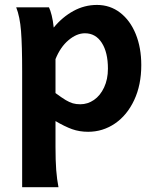

<svg xmlns="http://www.w3.org/2000/svg" viewBox="-20 -528 643 787"><path d="M200.2 -415Q235.4 -458 280.8 -482.9Q326.2 -507.8 377.4 -507.8Q431.2 -507.8 472.4 -476.1Q513.7 -444.3 536.4 -388.4Q559.1 -332.5 559.1 -261.2Q559.1 -179.7 530 -117.7Q501 -55.7 451.2 -21.7Q401.4 12.2 341.3 12.2Q305.7 12.2 275.6 1.5Q245.6 -9.3 207.5 -31.7V73.2Q207.5 130.4 210.4 168.9Q213.4 207.5 219.7 239.3H70.8V-236.8Q70.8 -341.3 66.2 -400.6Q61.5 -460 46.4 -498H180.7Q186.5 -486.3 191.9 -464.8Q197.3 -443.4 200.2 -415ZM309.1 -100.6Q339.4 -100.6 365.2 -118.4Q391.1 -136.2 406.7 -169.7Q422.4 -203.1 422.4 -246.6Q422.4 -313.5 397.2 -352.5Q372.1 -391.6 328.1 -391.6Q294.4 -391.6 261 -363.5Q227.5 -335.4 207.5 -285.6V-146.5Q233.9 -127 249.5 -117.7Q265.1 -108.4 278.6 -104.5Q292 -100.6 309.1 -100.6Z"/></svg>

Font: Lesson One
Style: Bold
Weight: 700
Designer: But Ko, Victor Gaultney, Annie Olsen, Julie Remington, Don Collingsworth, Eric Hays, Becca Hirsbrunner
Version: Version 1.100